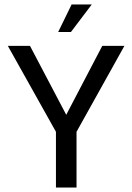

<svg xmlns="http://www.w3.org/2000/svg" viewBox="-20 -838 591 858"><path d="M15 -633H114L276 -325L437 -633H536L322 -249V0H230V-249ZM390 -818 297 -695H240L300 -818Z"/></svg>

Font: TajawalTap Med
Style: Regular
Weight: 500
Designer: Boutros Fonts
Foundry: Created by Boutros International 2017
Version: Version 2.700